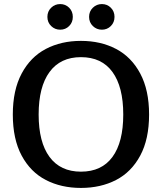

<svg xmlns="http://www.w3.org/2000/svg" viewBox="-20 -910 796 944"><path d="M213 -827Q213 -854 231.5 -872Q250 -890 276 -890Q302 -890 320 -872Q338 -854 338 -827Q338 -800 320 -782Q302 -764 276 -764Q250 -764 231.5 -782Q213 -800 213 -827ZM418 -827Q418 -854 436.5 -872Q455 -890 481 -890Q507 -890 525 -872Q543 -854 543 -827Q543 -800 525 -782Q507 -764 481 -764Q455 -764 436.5 -782Q418 -800 418 -827ZM43 -347Q43 -467 86.5 -548.5Q130 -630 205.5 -669.5Q281 -709 378 -709Q475 -709 550.5 -669.5Q626 -630 669.5 -548.5Q713 -467 713 -347Q713 -226 669.5 -145Q626 -64 550.5 -25Q475 14 378 14Q281 14 205.5 -25Q130 -64 86.5 -145Q43 -226 43 -347ZM586 -347Q586 -483 533 -556Q480 -629 378 -629Q277 -629 223.5 -556Q170 -483 170 -347Q170 -211 223.5 -138.5Q277 -66 378 -66Q480 -66 533 -138.5Q586 -211 586 -347Z"/></svg>

Font: Maitree Semibold
Style: Regular
Weight: 600
Designer: CadsonDemak Team
Foundry: CadsonDemak
Version: Version 1.000